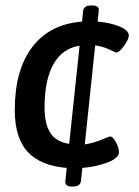

<svg xmlns="http://www.w3.org/2000/svg" viewBox="-20 -608 510 702"><path d="M328 -442 290 -80Q325 -85 368 -104Q373 -106 376.5 -107.5Q380 -109 382 -109Q393 -109 404 -88Q415 -67 415 -52Q415 -30 373 -14Q331 2 281 6L276 54Q273 74 247 74H242Q230 74 224 69Q218 64 219 54L224 6Q128 -2 81 -53Q34 -104 34 -206Q34 -352 98 -436Q162 -520 280 -529L284 -568Q287 -588 312 -588H317Q344 -588 341 -568L337 -529Q384 -525 417.5 -511Q451 -497 451 -478Q451 -465 433.5 -440.5Q416 -416 406 -416Q402 -416 393 -421Q374 -430 361 -434.5Q348 -439 328 -442ZM233 -82 271 -441Q208 -431 175.5 -373.5Q143 -316 143 -215Q143 -154 164.5 -121.5Q186 -89 233 -82Z"/></svg>

Font: Asap-MediumItalic
Style: Italic
Weight: 500
Italic angle: -6°
Designer: Pablo Cosgaya
Foundry: Omnibus-Type
Version: Version 2.000; ttfautohint (v1.8)